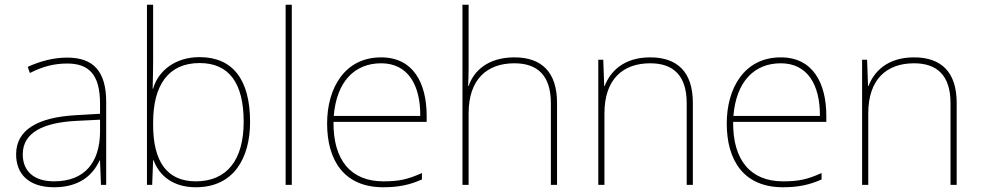

<svg xmlns="http://www.w3.org/2000/svg" viewBox="-20 -780 4140 810"><path d="M264 -537C205 -537 150 -522 97 -498L106 -472C163 -501 211 -512 264 -512C357 -512 402 -463 402 -343V-300L299 -294C142 -285 48 -234 48 -129C48 -45 102 10 208 10C316 10 372 -42 400 -103H402L406 0H428V-350C428 -480 373 -537 264 -537ZM301 -270 402 -275V-220C400 -99 341 -15 208 -15C123 -15 76 -58 76 -129C76 -222 165 -263 301 -270Z M626 -525V-760H600V0H622L626 -104H628C652 -38 711 10 806 10C967 10 1035 -114 1035 -266C1035 -444 962 -539 822 -539C721 -539 648 -483 626 -406H624C625 -439 626 -493 626 -525ZM822 -514C946 -514 1008 -430 1008 -266C1008 -106 938 -15 806 -15C685 -15 626 -98 626 -253V-263C626 -419 689 -514 822 -514Z M1211 0V-760H1185V0Z M1588 -538C1434 -538 1360 -408 1360 -259C1360 -104 1431 10 1597 10C1661 10 1709 0 1760 -23V-50C1698 -22 1661 -15 1597 -15C1460 -15 1385 -105 1387 -266H1780V-291C1780 -430 1723 -538 1588 -538ZM1588 -513C1700 -513 1754 -423 1753 -291H1388C1400 -436 1476 -513 1588 -513Z M1957 -496V-760H1931V0H1957V-302C1957 -446 2035 -513 2150 -513C2247 -513 2304 -462 2304 -345V0H2330V-346C2330 -477 2264 -538 2150 -538C2038 -538 1978 -480 1957 -417H1955C1956 -446 1957 -466 1957 -496Z M2723 -538C2611 -538 2554 -478 2531 -417H2529L2525 -528H2504V0H2530V-302C2530 -446 2608 -513 2723 -513C2820 -513 2877 -462 2877 -345V0H2903V-346C2903 -477 2837 -538 2723 -538Z M3274 -538C3120 -538 3046 -408 3046 -259C3046 -104 3117 10 3283 10C3347 10 3395 0 3446 -23V-50C3384 -22 3347 -15 3283 -15C3146 -15 3071 -105 3073 -266H3466V-291C3466 -430 3409 -538 3274 -538ZM3274 -513C3386 -513 3440 -423 3439 -291H3074C3086 -436 3162 -513 3274 -513Z M3836 -538C3724 -538 3667 -478 3644 -417H3642L3638 -528H3617V0H3643V-302C3643 -446 3721 -513 3836 -513C3933 -513 3990 -462 3990 -345V0H4016V-346C4016 -477 3950 -538 3836 -538Z"/></svg>

Font: Noto Sans Thai Looped Thin
Style: Regular
Weight: 100
Designer: Sasikarn Vongin, Ben Mitchell
Foundry: The Fontpad Ltd
Version: Version 1.001